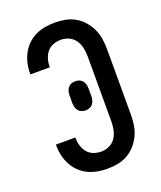

<svg xmlns="http://www.w3.org/2000/svg" viewBox="-139 -831 778 928"><g transform="rotate(-20 250.0 -367.5)"><path d="M253 8Q227 8 202 3.5Q177 -1 154 -12Q131 -23 112.5 -41Q94 -59 82 -81.5Q70 -104 64 -129Q58 -154 58 -180V-187H158V-183Q158 -163 164 -143.5Q170 -124 182.5 -109Q195 -94 214 -87Q233 -80 253 -80Q275 -80 295 -89.5Q315 -99 327 -117Q339 -135 343.5 -156.5Q348 -178 348 -200V-535Q348 -557 343.5 -578.5Q339 -600 327 -618Q315 -636 295 -645.5Q275 -655 253 -655Q233 -655 214 -648Q195 -641 182.5 -626Q170 -611 164 -591.5Q158 -572 158 -552V-548H58V-555Q58 -581 64 -606Q70 -631 82 -653.5Q94 -676 112.5 -694Q131 -712 154 -723Q177 -734 202 -738.5Q227 -743 253 -743Q280 -743 307 -738Q334 -733 357.5 -719.5Q381 -706 399 -685.5Q417 -665 428.5 -640.5Q440 -616 444 -589Q448 -562 448 -535V-200Q448 -173 444 -146Q440 -119 428.5 -94.5Q417 -70 399 -49.5Q381 -29 357.5 -15.5Q334 -2 307 3Q280 8 253 8ZM250 -293Q239 -293 229 -297Q219 -301 212.5 -309.5Q206 -318 203.5 -328.5Q201 -339 201 -350V-386Q201 -397 203.5 -407.5Q206 -418 212.5 -426.5Q219 -435 229 -439Q239 -443 250 -443Q261 -443 271 -439Q281 -435 287.5 -426.5Q294 -418 296.5 -407.5Q299 -397 299 -386V-350Q299 -339 296.5 -328.5Q294 -318 287.5 -309.5Q281 -301 271 -297Q261 -293 250 -293Z"/></g></svg>

Font: Iosevka Semibold
Style: Regular
Weight: 600
Monospace: yes
Designer: Belleve Invis
Foundry: Belleve Invis
Version: Version 33.2.3; ttfautohint (v1.8.4)